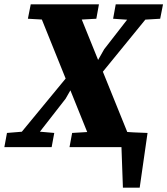

<svg xmlns="http://www.w3.org/2000/svg" viewBox="-40 -675 768 881"><path d="M456 0 462 -72 637 -65 601 186H524L516 -37L558 0ZM-20 0 -8 -65 90 -73H117L209 -65L197 0ZM2 0 297 -358 357 -290H300L261 -222L88 0ZM88 -589 101 -655H414L402 -589L274 -582H212ZM279 0 291 -65 425 -73H487L614 -65L601 0ZM410 -319 355 -382H400L438 -449L598 -655H684ZM479 -589 491 -655H708L695 -589L594 -583H567ZM388 0 124 -655H307L572 0Z"/></svg>

Font: Source Serif 4 ExtraBold
Style: Italic
Weight: 800
Italic angle: -12°
Designer: Frank Grießhammer
Foundry: Adobe Systems Incorporated
Version: Version 4.004;hotconv 1.0.116;makeotfexe 2.5.65601